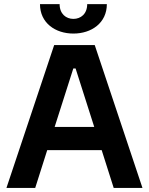

<svg xmlns="http://www.w3.org/2000/svg" viewBox="-20 -925 733 945"><path d="M11.7 0H153.3L212.4 -186H480.5L539.6 0H681.2L446.3 -703.1H246.6ZM176.8 -904.8C176.8 -811.5 252.9 -759.8 341.3 -759.8C429.7 -759.8 505.9 -811.5 505.9 -904.8H409.2C409.2 -856.4 377.4 -832 341.3 -832C305.2 -832 273.4 -856.4 273.4 -904.8ZM249 -300.3 340.8 -587.9H352.1L443.8 -300.3Z"/></svg>

Font: Faust Sans Bold
Style: Regular
Weight: 700
Designer: Andreas Faust
Version: Version 1.003;Glyphs 3.1.2 (3151)